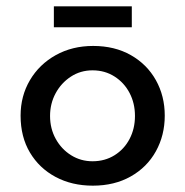

<svg xmlns="http://www.w3.org/2000/svg" viewBox="-20 -576 585 606"><path d="M45 -211Q45 -273 74.5 -323Q104 -373 156 -402Q208 -431 274 -431Q342 -431 393 -402Q444 -373 472 -323Q500 -273 500 -211Q500 -149 472 -98.5Q444 -48 392.5 -19Q341 10 273 10Q207 10 155.5 -17.5Q104 -45 74.5 -94.5Q45 -144 45 -211ZM138 -210Q138 -170 156 -137.5Q174 -105 204.5 -86Q235 -67 272 -67Q311 -67 341.5 -86Q372 -105 389 -137.5Q406 -170 406 -210Q406 -250 389 -282.5Q372 -315 341.5 -334.5Q311 -354 272 -354Q234 -354 203.5 -334Q173 -314 155.5 -281.5Q138 -249 138 -210ZM150 -556H396V-490H150Z"/></svg>

Font: Josefin Sans Thin
Style: Regular
Weight: 400
Version: Version 2.000